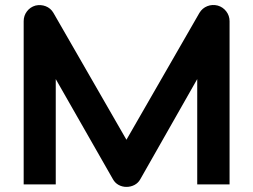

<svg xmlns="http://www.w3.org/2000/svg" viewBox="-20 -730 1002 760"><path d="M888.7 0H760.7V-417L535.6 -21Q527.3 -5.9 512.5 2Q497.6 9.8 480.5 9.8Q463.9 9.8 449.5 2Q435.1 -5.9 426.8 -21L200.7 -417V0H73.7V-646Q73.7 -668 86.7 -685.1Q99.6 -702.1 120.6 -708Q130.9 -710.4 141.1 -709.7Q151.4 -709 160.9 -705.3Q170.4 -701.7 178.2 -695.1Q186 -688.5 191.4 -679.2L480.5 -176.8L769.5 -679.2Q780.8 -697.8 800.5 -705.6Q820.3 -713.4 841.8 -708Q862.3 -702.1 875.5 -685.1Q888.7 -668 888.7 -646Z"/></svg>

Font: Audiowide
Style: Regular
Weight: 400
Version: Version 1.003